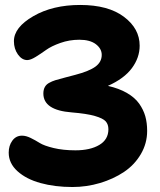

<svg xmlns="http://www.w3.org/2000/svg" viewBox="-20 -771 644 774"><path d="M272 -17.1Q201.2 -17.1 143.6 -33Q85.9 -48.8 50.5 -80.8Q15.1 -112.8 15.1 -155.8Q15.1 -184.1 29.8 -204.1Q44.4 -224.1 68.8 -224.1Q85 -224.1 103.8 -214.8Q122.6 -205.6 140.1 -194.6Q157.7 -183.6 196 -174.3Q234.4 -165 284.2 -165Q343.8 -165 380.4 -186.8Q417 -208.5 417 -250Q417 -269.5 406.2 -281.7Q395.5 -293.9 362.3 -303.5Q329.1 -313 269 -317.9Q154.8 -326.7 154.8 -394Q154.8 -425.8 180.2 -438Q188.5 -442.9 203.6 -447.8Q218.8 -452.6 244.4 -459Q270 -465.3 283.2 -469.2Q339.4 -483.9 364.7 -502.4Q390.1 -521 390.1 -549.8Q390.1 -574.7 366.5 -592.8Q342.8 -610.8 299.8 -610.8Q259.8 -610.8 223.4 -597.9Q187 -585 166 -569.8Q145 -554.7 124 -541.7Q103 -528.8 89.8 -528.8Q68.4 -528.8 52.2 -551.5Q36.1 -574.2 36.1 -605Q36.1 -660.6 114.3 -705.8Q192.4 -751 303.2 -751Q416 -751 479.5 -703.4Q543 -655.8 543 -586.9Q543 -538.6 511.7 -496.3Q480.5 -454.1 415 -424.8Q460 -414.6 491.7 -396.2Q523.4 -377.9 540.8 -353.5Q558.1 -329.1 565.7 -302.5Q573.2 -275.9 573.2 -243.2Q573.2 -192.9 547.6 -149.4Q522 -106 479.5 -77.6Q437 -49.3 383.1 -33.2Q329.1 -17.1 272 -17.1Z"/></svg>

Font: Shantell Sans Bouncy
Style: Bold
Weight: 700
Designer: Stephen Nixon, Anya Danilova, Shantell Martin
Foundry: Arrow Type
Version: Version 1.006;[9816181b4]